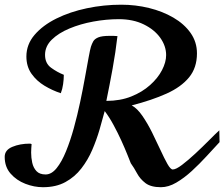

<svg xmlns="http://www.w3.org/2000/svg" viewBox="-76 -761 945 809"><path d="M105 27.8Q67.9 27.8 30.8 13.4Q-6.3 -1 -31.2 -29.3Q-56.2 -57.6 -56.2 -100.1Q-56.2 -128.9 -23.9 -142.3Q8.3 -155.8 49.8 -155.8Q53.2 -155.8 57.1 -153.8Q56.6 -146.5 55.9 -137.2Q55.2 -127.9 55.2 -118.2Q55.2 -96.7 59.8 -75.4Q64.5 -54.2 77.6 -40Q90.8 -25.9 116.2 -25.9Q141.1 -25.9 162.6 -52.5Q184.1 -79.1 202.1 -123.3Q220.2 -167.5 235.1 -221.4Q250 -275.4 261.7 -330.8Q273.4 -386.2 282.2 -435.3Q291 -484.4 297.4 -518.8Q303.7 -553.2 307.1 -564Q311 -576.2 316.7 -586.4Q322.3 -596.7 337.6 -603.3Q353 -609.9 386.2 -609.9Q393.1 -609.9 401.1 -609.9Q409.2 -609.9 418.9 -608.9Q411.1 -541 398.4 -471.4Q385.7 -401.9 372.1 -335.9Q430.7 -335.9 477.1 -354.5Q523.4 -373 556.4 -402.6Q589.4 -432.1 606.7 -465.6Q624 -499 624 -528.8Q624 -566.9 599.4 -601.6Q574.7 -636.2 529.8 -658.2Q484.9 -680.2 424.8 -680.2Q372.1 -680.2 317.4 -670.2Q262.7 -660.2 216.6 -640.9Q170.4 -621.6 142.1 -593.8Q113.8 -565.9 113.8 -529.8Q113.8 -494.1 139.2 -475.6Q164.6 -457 192.9 -445.8Q192.9 -427.2 189.9 -406.2Q187 -385.3 180.2 -368.2Q144.5 -379.9 111.3 -399.9Q78.1 -419.9 56.6 -450.4Q35.2 -481 35.2 -522.9Q35.2 -573.7 69.6 -614Q104 -654.3 161.6 -682.9Q219.2 -711.4 290.3 -726.3Q361.3 -741.2 435.1 -741.2Q495.1 -741.2 552 -727.3Q608.9 -713.4 654.5 -686.8Q700.2 -660.2 727.1 -622.1Q753.9 -584 753.9 -536.1Q753.9 -475.6 720.7 -435.1Q687.5 -394.5 626 -366.7Q564.5 -338.9 479 -316.9Q502.4 -304.2 523.9 -272.9Q545.4 -241.7 564.5 -203.4Q583.5 -165 599.9 -129.4Q616.2 -93.8 629.4 -70.3Q642.6 -46.9 651.9 -46.9Q665.5 -46.9 691.2 -66.4Q716.8 -85.9 747.1 -114Q777.3 -142.1 804.4 -169.4Q831.5 -196.8 848.1 -211.9L849.1 -162.1Q824.2 -135.3 794.4 -102.8Q764.6 -70.3 732.2 -40.5Q699.7 -10.7 666.7 8.5Q633.8 27.8 602.1 27.8Q559.6 27.8 536.9 10.5Q514.2 -6.8 501.5 -30.5Q488.8 -54.2 475.1 -73.2Q470.7 -84.5 460.4 -110.1Q450.2 -135.7 435.3 -168.5Q420.4 -201.2 402.6 -234.1Q384.8 -267.1 365.2 -293Q356 -257.8 343.5 -215.1Q331.1 -172.4 312.7 -129.6Q294.4 -86.9 266.8 -51.3Q239.3 -15.6 199.7 6.1Q160.2 27.8 105 27.8Z"/></svg>

Font: Norican
Style: Regular
Weight: 400
Designer: Vernon Adams
Foundry: Vernon Adams
Version: Version 1.100; ttfautohint (v1.8.4.7-5d5b);gftools[0.9.33]